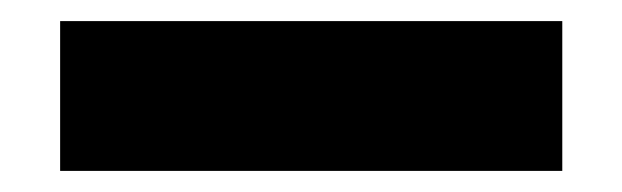

<svg xmlns="http://www.w3.org/2000/svg" viewBox="-20 -10 590 182"><path d="M37 10H513V152H37Z"/></svg>

Font: Ysabeau Black
Style: Regular
Weight: 900
Designer: Christian Thalmann (Catharsis Fonts)
Version: Version 0.003